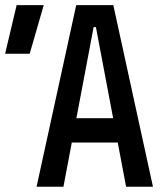

<svg xmlns="http://www.w3.org/2000/svg" viewBox="-20 -713 626 733"><path d="M119.6 0 271 -693.4H412.6L564 0H461.4L346.2 -609.4H337.4L222.2 0ZM212.4 -168.9V-261.7H466.3V-168.9ZM-0.5 -507.8 43.5 -693.4H147L93.3 -507.8Z"/></svg>

Font: Cascadia Mono PL
Style: Regular
Weight: 400
Monospace: yes
Designer: Aaron Bell
Foundry: Saja Typeworks
Version: Version 2102.003